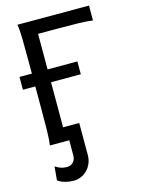

<svg xmlns="http://www.w3.org/2000/svg" viewBox="-137 -790 802 1095"><g transform="rotate(-15 263.5 -242.0)"><path d="M12.2 -422.4H85.4V-500.5Q85.4 -572.8 84.5 -628.2Q83.5 -683.6 78.1 -712.9H500.5V-625Q471.2 -629.9 415.5 -631.1Q359.9 -632.3 287.6 -632.3H178.2V-422.4H354V-346.7H178.2V-80.6H273.4V107.4Q273.4 135.3 263.7 158Q253.9 180.7 238 196.5Q222.2 212.4 201.4 220.9Q180.7 229.5 158.7 229.5Q133.3 229.5 109.4 223.1Q85.4 216.8 65.9 202.6L73.2 122.1Q88.9 132.3 105 138.2Q121.1 144 141.6 144Q162.6 144 177.7 129.9Q192.9 115.7 192.9 87.9V0H78.1Q83.5 -29.3 84.5 -84.7Q85.4 -140.1 85.4 -212.4V-346.7H12.2Z"/></g></svg>

Font: Andika FrenchTight
Style: Regular
Weight: 400
Designer: Victor Gaultney, Annie Olsen, Julie Remington, Don Collingsworth, Eric Hays, Becca Hirsbrunner
Foundry: SIL International
Version: Version 5.000 ; Dig1 Dig4Opn Dig7 LnSpcTght